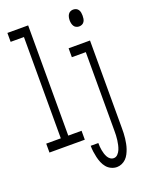

<svg xmlns="http://www.w3.org/2000/svg" viewBox="-173 -818 845 1113"><g transform="rotate(-20 250.0 -261.0)"><path d="M10 0V-55H100V-680H18V-735H146V-55H228V0ZM422 -628Q413 -628 404.5 -632Q396 -636 391 -644Q386 -652 384 -661.5Q382 -671 382 -680Q382 -689 384 -698.5Q386 -708 391 -716Q396 -724 404.5 -728Q413 -732 422 -732Q432 -732 440.5 -728Q449 -724 454 -716Q459 -708 460.5 -698.5Q462 -689 462 -680Q462 -671 460.5 -661.5Q459 -652 454 -644Q449 -636 440.5 -632Q432 -628 422 -628ZM350 213Q332 213 315 205Q298 197 286.5 183Q275 169 268 152Q261 135 257 117.5Q253 100 250.5 82Q248 64 248 45H295Q295 57 296 68.5Q297 80 299 91Q301 102 304.5 113Q308 124 313.5 134Q319 144 328.5 151Q338 158 350 158Q364 158 374.5 147Q385 136 390.5 122.5Q396 109 399 95Q402 81 404 67Q406 53 406.5 38.5Q407 24 407 10V-475H321V-530H453V10Q453 26 452.5 41.5Q452 57 450 73Q448 89 445 104.5Q442 120 437 134.5Q432 149 424.5 163.5Q417 178 406 189Q395 200 380 206.5Q365 213 350 213Z"/></g></svg>

Font: Iosevka Slab Light
Style: Regular
Weight: 300
Monospace: yes
Designer: Belleve Invis
Foundry: Belleve Invis
Version: Version 11.1.0; ttfautohint (v1.8.3)